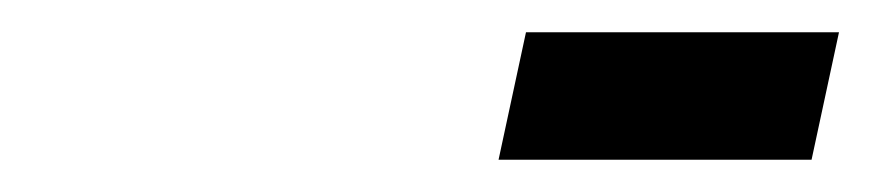

<svg xmlns="http://www.w3.org/2000/svg" viewBox="-20 -741 540 119"><path d="M289 -642H483L500 -721H306Z"/></svg>

Font: League Gothic
Style: Italic
Weight: 400
Designer: The League of Moveable Type
Version: Version 1.600; ttfautohint (v1.8.3)